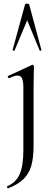

<svg xmlns="http://www.w3.org/2000/svg" viewBox="-20 -750 297 1052"><path d="M164 -269V48Q164 116 151 159.5Q138 203 108 232Q78 261 24 282Q22 283 19.5 277.5Q17 272 19 271Q68 250 88 204Q108 158 108 71V-268Q108 -304 101 -320Q94 -336 77 -336Q59 -336 31 -322H30Q25 -322 23 -327Q21 -332 25 -334L155 -394L158 -395Q161 -395 163.5 -392.5Q166 -390 166 -387Q166 -380 165 -347Q164 -314 164 -269ZM197 -474 129 -639 60 -474Q60 -472 56 -472Q53 -472 50.5 -473.5Q48 -475 49 -476L117 -725Q118 -730 128 -730Q139 -730 140 -725L207 -476Q209 -474 203.5 -472.5Q198 -471 197 -474Z"/></svg>

Font: Cormorant
Style: Regular
Weight: 400
Designer: Christian Thalmann (Catharsis Fonts)
Foundry: Catharsis Fonts
Version: Version 4.000